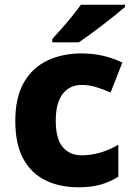

<svg xmlns="http://www.w3.org/2000/svg" viewBox="-20 -786 567 816"><path d="M314 10Q233 10 172.5 -20Q112 -50 78.5 -112Q45 -174 45 -272Q45 -372 81.5 -435.5Q118 -499 182 -529Q246 -559 327 -559Q376 -559 420 -548.5Q464 -538 500 -520L450 -393Q418 -407 388 -416Q358 -425 327 -425Q276 -425 246.5 -387Q217 -349 217 -273Q217 -196 246.5 -161Q276 -126 327 -126Q368 -126 408 -138Q448 -150 483 -171V-35Q450 -14 409.5 -2Q369 10 314 10ZM511 -756Q495 -742 470 -722Q445 -702 416.5 -680Q388 -658 361 -638.5Q334 -619 315 -606H202V-620Q218 -638 241 -663.5Q264 -689 286 -716.5Q308 -744 324 -766H511Z"/></svg>

Font: Noto Sans Georgian ExtraBold
Style: Regular
Weight: 800
Designer: Monotype Design Team, Akaki Razmadze
Foundry: Google LLC
Version: Version 2.005; ttfautohint (v1.8.4.7-5d5b)